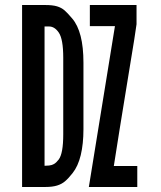

<svg xmlns="http://www.w3.org/2000/svg" viewBox="-20 -745 640 765"><path d="M68 -725H160.5Q189.5 -725 207 -719.8Q224.5 -714.5 236.8 -704Q249 -693.5 267.5 -671.5Q312.5 -619 312.5 -495.5V-230Q312.5 -172 301.8 -127.2Q291 -82.5 269 -55Q252.5 -34 239.2 -22.8Q226 -11.5 207.5 -5.8Q189 0 160.5 0H68ZM214 -109.5Q232 -133.5 232 -209.5V-515Q232 -589.5 214 -615.5Q197.5 -639.5 175.5 -639.5H157.5V-84.5L175.5 -85.5Q186.5 -86.5 195.5 -91.8Q204.5 -97 214 -109.5ZM438 -641H338V-725H524V-648.5Q524 -640.5 487.5 -419.5Q453 -209.5 433.5 -83.5H527V0H334Z"/></svg>

Font: JuliaMono
Style: Regular
Weight: 400
Monospace: yes
Designer: cormullion
Foundry: corm
Version: Version 0.055; ttfautohint (v1.8.4)